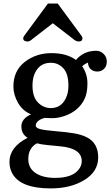

<svg xmlns="http://www.w3.org/2000/svg" viewBox="-20 -801 615 1070"><path d="M32.7 0ZM403.3 -466.8Q446.8 -518.1 516.1 -518.1Q539.6 -518.1 557.4 -500.7Q575.2 -483.4 575.2 -457.8Q575.2 -432.1 559.8 -417.2Q544.4 -402.3 522.9 -402.3Q501.5 -402.3 486.6 -414.6Q471.7 -426.8 470.2 -452.1Q452.6 -445.3 438 -431.6Q467.3 -389.2 467.3 -335.7Q467.3 -282.2 450.9 -248.8Q434.6 -215.3 406.5 -191.7Q378.4 -168 341.3 -155.3Q304.2 -142.6 274.7 -142.6Q245.1 -142.6 230 -144Q194.8 -136.2 182.6 -114.3Q179.2 -108.9 179.2 -102.1Q179.2 -87.4 205.6 -81.1Q231.9 -74.7 293.7 -69.6Q355.5 -64.5 395.8 -57.4Q436 -50.3 465.3 -35.2Q527.3 -2.4 527.3 76.2Q527.3 154.8 450.7 201.9Q374 249 263.2 249Q89.4 249 45.9 160.6Q32.7 133.8 32.7 101.6Q32.7 18.6 133.8 -33.2Q99.1 -53.7 99.1 -96.7Q99.1 -139.6 153.3 -164.1Q107.4 -181.6 81.1 -226.8Q54.7 -272 54.7 -318.8Q54.7 -406.7 117.9 -455.8Q181.2 -504.9 266.6 -504.9Q352.1 -504.9 403.3 -466.8ZM263.2 -198.7Q327.6 -198.7 352.5 -267.1Q361.3 -290.5 361.3 -325.2Q361.3 -389.6 333 -420.4Q304.7 -451.2 263.2 -451.2Q195.3 -451.2 169.9 -382.3Q161.1 -357.4 161.1 -323.2Q161.1 -260.7 191.7 -229.7Q222.2 -198.7 263.2 -198.7ZM186 -2.4Q137.7 23.4 137.7 85.4Q137.7 136.7 178.7 163.6Q219.7 190.4 286.6 190.4Q391.6 190.4 424.8 134.8Q435.5 117.7 435.5 96.2Q435.5 25.4 314.5 14.2Q276.4 10.3 243.2 7.3Q210 4.4 186 -2.4ZM163.6 -585.9Q146 -569.8 134.8 -569.8Q109.4 -569.8 109.4 -587.4Q109.4 -593.3 113.8 -600.1L247.1 -781.2H301.8L435.1 -600.1Q439.5 -593.3 439.5 -589.4Q439.5 -569.8 419.4 -569.8Q402.8 -569.8 385.3 -585.9L274.4 -671.4Z"/></svg>

Font: Arbutus Slab
Style: Regular
Weight: 400
Designer: Karolina Lach
Foundry: Karolina Lach
Version: Version 1.001; ttfautohint (v0.92) -l 10 -r 16 -G 200 -x 7 -